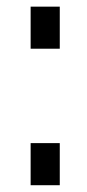

<svg xmlns="http://www.w3.org/2000/svg" viewBox="-20 -544 255 566"><path d="M70.3 -400.4V-524.4H156.2V-400.4ZM70.3 2V-122.1H156.2V2Z"/></svg>

Font: Gen Shin Gothic Regular
Style: Regular
Weight: 400
Designer: [Source Han Sans]
Ryoko NISHIZUKA  (kana & ideographs); Paul D. Hunt (Latin, Greek & Cyrillic); Wenlong ZHANG  (bopomofo
Version: Version 1.002.20150607